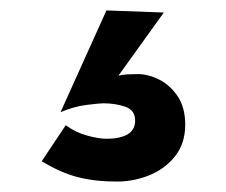

<svg xmlns="http://www.w3.org/2000/svg" viewBox="-20 -91 433 368"><path d="M184 -71 96 124Q122 113 146.5 110Q171 107 178 107Q201 107 220 113.5Q239 120 239 140Q239 158 224.5 166.5Q210 175 184 175Q170 175 147.5 169Q125 163 106 149L60 218Q96 240 129 248.5Q162 257 204 257Q236 257 266 245Q296 233 315.5 208.5Q335 184 335 148Q335 115 320.5 93.5Q306 72 285 61.5Q264 51 244 51Q234 51 225 51.5Q216 52 207 54L294 -67Z"/></svg>

Font: Jost
Style: Bold
Weight: 700
Version: Version 3.710